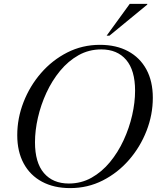

<svg xmlns="http://www.w3.org/2000/svg" viewBox="-20 -955 811 985"><path d="M764 -453.5Q764 -366.5 731.8 -283.8Q699.5 -201 642 -134.8Q584.5 -68.5 507.2 -29.2Q430 10 340 10Q256.5 10 195.5 -22.8Q134.5 -55.5 101.5 -116.5Q68.5 -177.5 68.5 -261.5Q68.5 -348.5 100.8 -431.2Q133 -514 190.5 -580.2Q248 -646.5 325.2 -685.8Q402.5 -725 492.5 -725Q576.5 -725 637.2 -692.2Q698 -659.5 731 -598.8Q764 -538 764 -453.5ZM159.5 -225.5Q159.5 -120.5 205.5 -67Q251.5 -13.5 333 -13.5Q396.5 -13.5 449.5 -43.2Q502.5 -73 544 -123.2Q585.5 -173.5 614.2 -235.8Q643 -298 658 -363.8Q673 -429.5 673 -489.5Q673 -594.5 627.2 -648Q581.5 -701.5 499.5 -701.5Q436 -701.5 383 -671.8Q330 -642 288.5 -591.8Q247 -541.5 218.2 -479.2Q189.5 -417 174.5 -351.2Q159.5 -285.5 159.5 -225.5ZM527 -772 645.5 -935H736L735 -931L541.5 -772Z"/></svg>

Font: Newsreader Display
Style: Italic
Weight: 400
Italic angle: -17°
Designer: Hugues Gentile
Foundry: Production Type
Version: Version 1.001